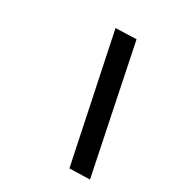

<svg xmlns="http://www.w3.org/2000/svg" viewBox="-167 -814 863 927"><g transform="rotate(30 264.0 -351.0)"><path d="M356 0 210 -698 325 -702 469 -3Z"/></g></svg>

Font: Panefresco 750wt
Style: Italic
Weight: 750
Foundry: Campivisivi & Chank Co
Version: Version 1.000